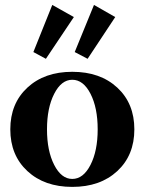

<svg xmlns="http://www.w3.org/2000/svg" viewBox="-20 -732 575 764"><path d="M112.8 -524.9 188 -712.4 273.9 -664.1 162.6 -498ZM277.3 -524.9 354 -712.4 438.5 -664.1 328.6 -498ZM267.6 11.7Q156.7 11.7 88.9 -51.3Q21 -114.3 21 -217.3Q21 -320.3 88.9 -383.3Q156.7 -446.3 267.6 -446.3Q378.9 -446.3 446.8 -383.3Q514.6 -320.3 514.6 -217.3Q514.6 -114.3 446.8 -51.3Q378.9 11.7 267.6 11.7ZM267.6 -20Q311.5 -20 340.1 -75.9Q368.7 -131.8 368.7 -217.3Q368.7 -303.2 340.1 -358.9Q311.5 -414.6 267.6 -414.6Q224.1 -414.6 195.6 -358.6Q167 -302.7 167 -217.3Q167 -131.8 195.6 -75.9Q224.1 -20 267.6 -20Z"/></svg>

Font: Elstob
Style: Bold
Weight: 700
Designer: Peter S. Baker
Version: Version 1.015